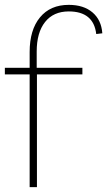

<svg xmlns="http://www.w3.org/2000/svg" viewBox="-22 -770 441 790"><path d="M100 0V-464H-2V-491H100V-556Q100 -647 142.5 -698.5Q185 -750 261 -750Q322 -750 358.5 -719Q395 -688 399 -633L374 -630Q363 -723 261 -723Q198 -723 163.5 -679.5Q129 -636 129 -558V-491H317V-464H130V0Z"/></svg>

Font: Livvic Thin
Style: Regular
Weight: 250
Designer: Jacques Le Bailly, Baron von Fonthausen
Version: Version 1.001; ttfautohint (v1.8.2)